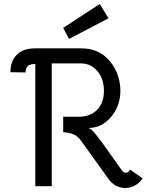

<svg xmlns="http://www.w3.org/2000/svg" viewBox="-20 -927 758 957"><path d="M120 -599Q109 -590 107 -566L32 -567Q32 -627 69 -659Q99 -686 157 -686H385Q433 -686 468 -669Q518 -645 549 -591Q580 -537 580 -474Q580 -421 556 -377Q532 -333 489 -306Q477 -299 458 -294Q439 -289 421 -289Q437 -283 452 -264L485 -222L588 -77Q596 -66 607 -66Q622 -66 628 -82L691 -38Q677 -16 653.5 -3Q630 10 604 10Q580 10 559 -1Q538 -12 523 -32L408 -192Q402 -200 385.5 -223.5Q369 -247 348.5 -256.5Q328 -266 295 -268V-345H371Q430 -345 464 -379.5Q498 -414 498 -474Q498 -534 465.5 -572.5Q433 -611 382 -611H238V1H156V-608Q130 -608 120 -599ZM295 -788 477 -907 521 -836 324 -733Z"/></svg>

Font: Bellota
Style: Bold
Weight: 700
Designer: Kemie Guaida
Foundry: Kemie Guaida
Version: Version 4.001